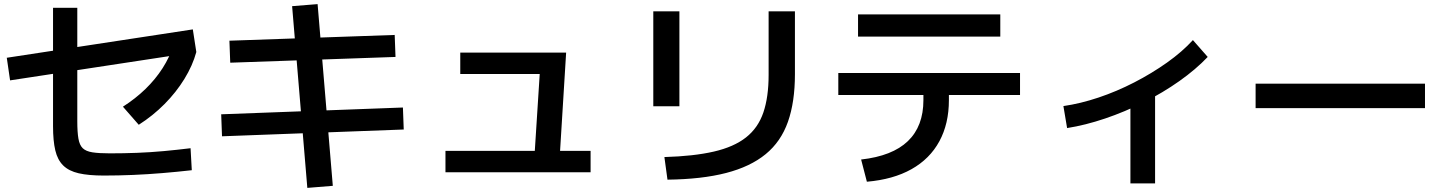

<svg xmlns="http://www.w3.org/2000/svg" viewBox="-20 -827 7040 934"><path d="M485 27Q411 27 363 16Q315 5 287.5 -22Q260 -49 249 -95.5Q238 -142 238 -213V-789H356V-237Q356 -184 361.5 -152.5Q367 -121 382.5 -106Q398 -91 429.5 -86Q461 -81 514 -81Q581 -81 646.5 -83.5Q712 -86 777 -92Q842 -98 907 -106L913 1Q842 9 770 15Q698 21 627 24Q556 27 485 27ZM29 -436 13 -546 918 -684 935 -574ZM578 -308Q639 -347 687.5 -394Q736 -441 771 -495.5Q806 -550 825 -610L935 -574Q917 -508 877 -443Q837 -378 780.5 -321Q724 -264 655 -220Z M1475 87 1401 -797 1525 -807 1599 77ZM1060 -164 1056 -271 1940 -304 1944 -197ZM1100 -522 1096 -629 1900 -657 1904 -550Z M2578 -37 2608 -506 2643 -467H2219V-571H2734L2701 -36ZM2147 11V-93H2853V11Z M3212 -63Q3354 -67 3452 -89.5Q3550 -112 3609 -158.5Q3668 -205 3693.5 -280Q3719 -355 3719 -463V-772H3847V-466Q3847 -331 3813 -234.5Q3779 -138 3704.5 -77Q3630 -16 3512 14.5Q3394 45 3227 47ZM3158 -310V-772H3285V-310Z M4169 -51Q4321 -68 4396.5 -140.5Q4472 -213 4472 -340V-365H4058V-472H4942V-365H4596V-340Q4596 -225 4549.5 -139.5Q4503 -54 4414 -4Q4325 46 4197 57ZM4154 -649V-757H4846V-649Z M5153 -311Q5236 -323 5324 -352.5Q5412 -382 5497.5 -426Q5583 -470 5657 -522.5Q5731 -575 5783 -632L5855 -550Q5797 -489 5717 -432.5Q5637 -376 5544.5 -329.5Q5452 -283 5356 -250.5Q5260 -218 5171 -204ZM5479 65V-394H5599V65Z M6088 -301V-420H6912V-301Z"/></svg>

Font: M PLUS 1 Thin SemiBold
Style: Regular
Weight: 600
Version: Version 1.001